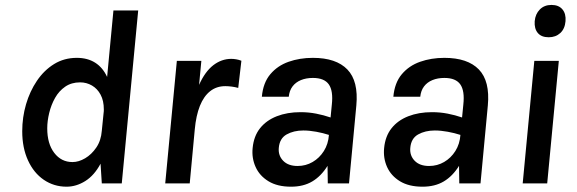

<svg xmlns="http://www.w3.org/2000/svg" viewBox="-20 -726 2284 760"><path d="M243.5 13Q193.5 13 153.5 -14.2Q113.5 -41.5 90.8 -91.2Q68 -141 68 -206.5Q68 -261.5 83 -313Q98 -364.5 126.2 -406.2Q154.5 -448 194.2 -472.5Q234 -497 284 -497Q326.5 -497 356.8 -477.8Q387 -458.5 404 -421.5L429 -684.5H527L462 0H383L378 -78Q353.5 -32 317.8 -9.5Q282 13 243.5 13ZM267 -84.5Q291.5 -84.5 317 -99.5Q342.5 -114.5 361.2 -142Q380 -169.5 383 -208.5L390 -278Q390.5 -282.5 390.8 -285.5Q391 -288.5 391 -292.5Q391 -327.5 378.2 -351.2Q365.5 -375 344 -387.5Q322.5 -400 297 -400Q263 -400 238.2 -383Q213.5 -366 198 -338.5Q182.5 -311 174.8 -279Q167 -247 167 -218Q167 -157 194.8 -120.8Q222.5 -84.5 267 -84.5Z M634 0 680 -485H777L768 -390Q791.5 -442.5 824.2 -467.8Q857 -493 895.5 -493Q905 -493 915.2 -491.2Q925.5 -489.5 935.5 -485.5L923 -378Q910.5 -381.5 897.2 -383.2Q884 -385 872 -385Q837 -385 811.8 -365Q786.5 -345 771.2 -306.8Q756 -268.5 751 -214L731 0Z M1132 13Q1078 13 1042.8 -8.5Q1007.5 -30 991.8 -65Q976 -100 980 -140Q984.5 -187 1009.2 -218.2Q1034 -249.5 1075.5 -265.8Q1117 -282 1169.5 -282Q1201.5 -282 1231.2 -276.2Q1261 -270.5 1288.5 -261L1293.5 -312Q1299.5 -366.5 1281.5 -392Q1263.5 -417.5 1218.5 -417.5Q1192 -417.5 1171.2 -409Q1150.5 -400.5 1138 -384Q1125.5 -367.5 1123 -343H1016.5Q1021.5 -398.5 1050 -432.2Q1078.5 -466 1122.5 -481.5Q1166.5 -497 1218.5 -497Q1310.5 -497 1355 -451Q1399.5 -405 1390.5 -308.5L1361.5 0H1277.5Q1277 -17.5 1277 -34.8Q1277 -52 1276.5 -69.5Q1251 -28.5 1216 -7.8Q1181 13 1132 13ZM1158 -69Q1190.5 -69 1217.5 -84.8Q1244.5 -100.5 1262 -128.2Q1279.5 -156 1282 -192Q1259 -199.5 1231.8 -204.5Q1204.5 -209.5 1180.5 -209.5Q1142.5 -209.5 1114.5 -193.8Q1086.5 -178 1083.5 -140Q1081 -110 1101 -89.5Q1121 -69 1158 -69Z M1652.5 13Q1598.5 13 1563.2 -8.5Q1528 -30 1512.2 -65Q1496.5 -100 1500.5 -140Q1505 -187 1529.8 -218.2Q1554.5 -249.5 1596 -265.8Q1637.5 -282 1690 -282Q1722 -282 1751.8 -276.2Q1781.5 -270.5 1809 -261L1814 -312Q1820 -366.5 1802 -392Q1784 -417.5 1739 -417.5Q1712.5 -417.5 1691.8 -409Q1671 -400.5 1658.5 -384Q1646 -367.5 1643.5 -343H1537Q1542 -398.5 1570.5 -432.2Q1599 -466 1643 -481.5Q1687 -497 1739 -497Q1831 -497 1875.5 -451Q1920 -405 1911 -308.5L1882 0H1798Q1797.5 -17.5 1797.5 -34.8Q1797.5 -52 1797 -69.5Q1771.5 -28.5 1736.5 -7.8Q1701.5 13 1652.5 13ZM1678.5 -69Q1711 -69 1738 -84.8Q1765 -100.5 1782.5 -128.2Q1800 -156 1802.5 -192Q1779.5 -199.5 1752.2 -204.5Q1725 -209.5 1701 -209.5Q1663 -209.5 1635 -193.8Q1607 -178 1604 -140Q1601.5 -110 1621.5 -89.5Q1641.5 -69 1678.5 -69Z M2152 -578.5Q2123 -578.5 2108.8 -595.5Q2094.5 -612.5 2096.5 -642Q2099 -670.5 2116.8 -688.5Q2134.5 -706.5 2163 -706.5Q2191.5 -706.5 2206.2 -689Q2221 -671.5 2218.5 -642Q2216 -612 2197.8 -595.2Q2179.5 -578.5 2152 -578.5ZM2049 0 2095 -485H2192L2146 0Z"/></svg>

Font: Karla SemiBold
Style: Italic
Weight: 600
Italic angle: -8°
Designer: Jonathan Pinhorn
Version: Version 2.004;gftools[0.9.33]